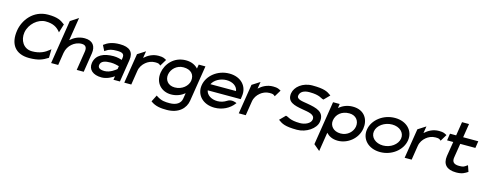

<svg xmlns="http://www.w3.org/2000/svg" viewBox="-30 -1458 6215 2464"><g transform="rotate(15 3077.5 -225.5)"><path d="M70 -290C41 -106 125 11 309 11C431 11 490 -16 551 -55L556 -58L558 -173L542 -159C491 -117 426 -82 324 -82C207 -82 151 -187 167 -290C186 -407 294 -498 395 -498C497 -498 547 -462 584 -420L595 -406L630 -521L625 -524C576 -563 526 -590 404 -590C205 -590 92 -431 70 -290Z M600 0H694L720 -166C729 -220 756 -262 790 -291C820 -317 864 -340 916 -340C971 -340 988 -307 980 -255L940 0H1033L1073 -255C1088 -351 1045 -419 935 -419C856 -419 795 -386 748 -344L797 -651L692 -582Z M1105 -137C1091 -46 1158 11 1271 11C1340 11 1403 -25 1436 -48L1428 0H1514L1561 -296C1579 -407 1521 -462 1391 -462C1291 -462 1233 -436 1182 -397L1219 -324L1230 -332C1274 -363 1310 -371 1377 -371C1452 -371 1477 -353 1468 -298L1464 -273C1442 -281 1400 -293 1353 -293C1225 -293 1123 -250 1105 -137ZM1202 -138C1210 -189 1265 -204 1339 -204C1386 -204 1431 -191 1450 -186L1444 -147C1430 -135 1362 -78 1288 -78C1227 -78 1196 -97 1202 -138Z M1572 0H1665L1695 -190C1703 -241 1731 -281 1765 -309C1795 -334 1837 -355 1887 -355C1931 -355 1938 -350 1953 -338L1961 -331L2015 -420C1984 -435 1975 -447 1910 -447C1832 -447 1771 -413 1723 -369L1738 -461L1635 -395Z M1989 -245C1967 -104 2063 -9 2189 -9C2263 -9 2322 -36 2368 -73L2356 1C2346 67 2289 104 2202 104C2141 104 2094 103 2027 59L2017 52L1972 141C2038 192 2117 197 2187 197C2348 197 2432 106 2448 7L2524 -471H2435L2426 -416C2392 -453 2340 -482 2264 -482C2105 -482 2008 -363 1989 -245ZM2087 -245C2099 -321 2167 -387 2256 -387C2357 -387 2408 -328 2395 -245C2384 -176 2311 -108 2212 -108C2119 -108 2076 -176 2087 -245Z M2540 -226C2519 -95 2616 11 2772 11C2876 11 2968 -37 3023 -109L3031 -119L3021 -123C3020 -123 2960 -152 2908 -117C2873 -94 2831 -80 2787 -80C2705 -80 2642 -122 2632 -182H3070L3076 -224C3097 -356 3002 -462 2847 -462C2691 -462 2561 -357 2540 -226ZM2645 -267C2674 -327 2750 -371 2833 -371C2916 -371 2977 -328 2985 -267Z M3093 0H3186L3216 -190C3224 -241 3252 -281 3286 -309C3316 -334 3358 -355 3408 -355C3452 -355 3459 -350 3474 -338L3482 -331L3536 -420C3505 -435 3496 -447 3431 -447C3353 -447 3292 -413 3244 -369L3259 -461L3156 -395Z M3614 -54 3622 -48C3665 -17 3708 11 3868 11C3992 11 4113 -72 4127 -163C4149 -301 4036 -326 3912 -348C3844 -360 3762 -365 3771 -419C3779 -471 3830 -498 3902 -497C4041 -497 4064 -456 4092 -453L4097 -452L4169 -525L4161 -531C4118 -562 4076 -590 3916 -590C3784 -590 3689 -509 3675 -423C3656 -302 3761 -281 3867 -262C3952 -247 4041 -239 4030 -167C4022 -115 3950 -82 3883 -82C3745 -82 3719 -123 3691 -126L3686 -127Z M4133 131 4215 200 4255 -53C4288 -17 4336 11 4411 11C4537 11 4666 -84 4688 -225C4707 -343 4645 -462 4486 -462C4410 -462 4352 -434 4305 -396L4313 -451H4225ZM4283 -225C4296 -308 4364 -367 4465 -367C4554 -367 4602 -301 4590 -225C4579 -156 4514 -88 4421 -88C4322 -88 4272 -156 4283 -225Z M4736 -226C4715 -95 4816 11 4972 11C5128 11 5260 -95 5281 -226C5302 -357 5203 -462 5047 -462C4891 -462 4757 -357 4736 -226ZM4828 -226C4841 -307 4933 -371 5033 -371C5133 -371 5202 -307 5189 -226C5176 -145 5086 -80 4987 -80C4887 -80 4815 -145 4828 -226Z M5297 0H5390L5420 -190C5428 -241 5456 -281 5490 -309C5520 -334 5562 -355 5612 -355C5656 -355 5663 -350 5678 -338L5686 -331L5740 -420C5709 -435 5700 -447 5635 -447C5557 -447 5496 -413 5448 -369L5463 -461L5360 -395Z M5765 -357H5847L5815 -161C5800 -52 5855 11 5983 11C6062 11 6095 -11 6135 -37L6107 -118L6096 -111C6063 -89 6059 -80 5998 -80C5927 -80 5900 -110 5910 -170L5940 -357H6141L6155 -449H5954L5983 -632H5890L5861 -449H5779Z"/></g></svg>

Font: Charger Sport
Style: BdExtObl
Weight: 700
Designer: Jasper
Foundry: Cannot Into Space Fonts
Version: Version 1.1